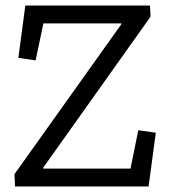

<svg xmlns="http://www.w3.org/2000/svg" viewBox="-20 -670 617 690"><path d="M514 0H34L32 -44L416 -583V-586H136L108 -453L46 -462L71 -650H519L521 -610L135 -67V-64H449L477 -202L540 -193Z"/></svg>

Font: Zilla Slab
Style: Regular
Weight: 400
Designer: Typotheque.com
Foundry: Typotheque type foundry
Version: Version 1.1; 2017; ttfautohint (v1.6)